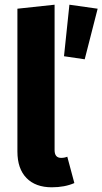

<svg xmlns="http://www.w3.org/2000/svg" viewBox="-20 -779 435 816"><path d="M54 -135V-742L212 -759V-141Q212 -108 240 -108Q254 -108 266 -113L296 -1Q255 17 200 17Q131 17 92.5 -22.5Q54 -62 54 -135ZM395 -742 275 -759 252 -540 340 -527Z"/></svg>

Font: Fira Sans BGR
Style: Bold
Weight: 700
Designer: bBox Type GmbH & Carrois Corporate GbR & Edenspiekermann AG
Foundry: bBox Type GmbH & Carrois Corporate GbR & Edenspiekermann AG
Version: Version 4.301